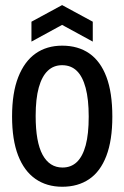

<svg xmlns="http://www.w3.org/2000/svg" viewBox="-20 -711 481 743"><path d="M221 11.7Q160.7 11.7 117 -18.8Q73.3 -49.3 50 -109.7Q26.7 -170 26.7 -260.3Q26.7 -352 50.7 -412.8Q74.7 -473.7 117.8 -504Q161 -534.3 220.7 -534.3Q282.3 -534.3 325.7 -504.2Q369 -474 391.8 -413.5Q414.7 -353 414.7 -259.7Q414.7 -168 391.5 -107.5Q368.3 -47 325 -17.7Q281.7 11.7 221 11.7ZM222 -62.7Q255.3 -62.7 277.7 -84.2Q300 -105.7 311.7 -149Q323.3 -192.3 323.3 -259.7Q323.3 -326.3 311.5 -370.7Q299.7 -415 277.2 -436.8Q254.7 -458.7 220.3 -458.7Q187.3 -458.7 164.7 -437Q142 -415.3 130 -372Q118 -328.7 118 -262.3Q118 -161.3 144.8 -112Q171.7 -62.7 222 -62.7ZM101.7 -550V-627L220.3 -691.3L339 -627V-550L220.3 -614.7Z"/></svg>

Font: Bricolage Grotesque 96pt ExtraBold SemiCondensed
Style: Regular
Weight: 800
Width: 4
Version: Version 1.001;gftools[0.9.33.dev8+g029e19f]